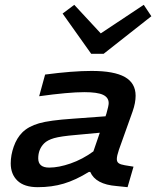

<svg xmlns="http://www.w3.org/2000/svg" viewBox="-20 -777 654 804"><path d="M242.2 -720.2 291 -756.8 401.9 -637.2 582 -756.8 613.8 -709 414.1 -551.8H361.8ZM478 -149.9Q469.2 -124 469.2 -110.8Q469.2 -99.1 477.1 -93.5Q484.9 -87.9 502.9 -85L539.1 -79.1L514.2 6.8L467.8 2Q380.4 -4.9 357.9 -57.1H352.1Q296.9 -22.9 247.1 -8.1Q197.3 6.8 138.2 6.8Q81.5 6.8 53.2 -20.3Q24.9 -47.4 24.9 -92.8Q24.9 -127.4 37.6 -163.3Q50.3 -199.2 73.2 -222.2Q99.1 -248 143.6 -260.7Q188 -273.4 283.2 -279.8L421.9 -290L425.8 -301.8Q435.1 -334 435.1 -345.2Q435.1 -368.7 411.6 -379.9Q388.2 -391.1 333 -391.1Q267.1 -391.1 144 -374L168.9 -464.8Q283.7 -480 363.8 -480Q457.5 -480 502.7 -454.6Q547.9 -429.2 547.9 -376Q547.9 -346.2 535.2 -310.1ZM186 -75.2Q225.6 -75.2 275.6 -92.5Q325.7 -109.9 371.1 -143.1L397.9 -221.2L297.9 -211.9Q233.9 -206.5 206.3 -198.5Q178.7 -190.4 165 -176.8Q140.1 -151.9 140.1 -113.8Q140.1 -75.2 186 -75.2Z"/></svg>

Font: IntelOne Mono Medium
Style: Italic
Weight: 500
Italic angle: -16°
Designer: Fred Shallcrass
Foundry: Frere-Jones Type LLC
Version: Version 1.200;hotconv 1.1.0;makeotfexe 2.6.0;FJTRelease1.2